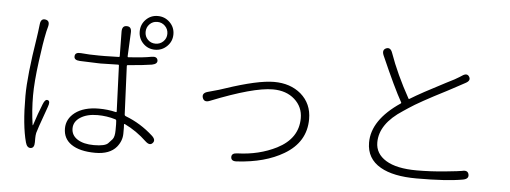

<svg xmlns="http://www.w3.org/2000/svg" viewBox="-54 -981 3108 1169"><g transform="rotate(5 1500.0 -396.0)"><path d="M166 38Q143 40 134 7Q106 -95 106 -275Q106 -398 144 -634Q147 -651 149 -669L155 -718Q159 -754 187 -749Q216 -744 207 -708Q203 -694 199 -677Q183 -602 169 -492Q152 -365 152 -282Q152 -190 165 -103Q166 -98 168 -103Q191 -175 215 -234Q228 -268 245 -261Q261 -255 248 -221L241 -201Q195 -74 191 -56Q188 -40 188 -24V1Q188 36 166 38ZM560 33Q464 33 412 -3Q363 -37 363 -99Q363 -157 413 -196Q467 -237 559 -237Q613 -237 663 -225Q668 -224 668 -229L657 -509Q657 -514 652 -514L565 -512Q546 -511 527 -512L417 -516Q381 -518 383 -542Q384 -567 420 -564Q472 -559 530 -559Q548 -559 566 -559L652 -561Q657 -561 657 -566L655 -716Q655 -753 684 -752Q714 -752 712 -715L705 -569Q705 -564 710 -564Q803 -570 848 -579Q883 -586 888 -562Q892 -539 857 -532Q808 -524 710 -516Q705 -516 705 -511L718 -216Q718 -208 726 -205Q818 -170 894 -101Q921 -76 903 -57Q886 -38 859 -63Q797 -122 724 -157Q719 -159 719 -154L720 -135Q720 -117 720 -99Q720 -54 689 -16Q648 33 560 33ZM547 -13Q616 -13 634 -33Q646 -46 658 -59Q671 -75 671 -115Q671 -133 671 -151L670 -171Q670 -179 663 -181Q611 -197 554 -197Q490 -197 449.5 -171Q409 -145 409 -103Q409 -61 446.5 -37Q484 -13 547 -13ZM867 -624Q824 -624 794.5 -654Q765 -684 765 -727Q765 -770 794.5 -800Q824 -830 867 -830Q910 -830 940.5 -800Q971 -770 971 -727Q971 -684 940.5 -654Q910 -624 867 -624ZM867 -661Q895 -661 914.5 -680Q934 -699 934 -727Q934 -755 914.5 -774.5Q895 -794 867 -794Q839 -794 820 -774.5Q801 -755 801 -727Q801 -699 820 -680Q839 -661 867 -661Z M1424 10Q1388 13 1387 -13Q1386 -38 1422 -39Q1554 -43 1661 -97Q1788 -162 1788 -286Q1788 -355 1737 -400.5Q1686 -446 1604 -446Q1485 -446 1227 -343Q1193 -329 1183 -358Q1174 -386 1209 -396L1277 -415Q1294 -420 1311 -426Q1508 -492 1607.5 -492Q1707 -492 1772 -437Q1839 -379 1839 -285Q1839 -144 1708 -67Q1595 0 1424 10Z M2522 18Q2379 18 2301 -27Q2215 -76 2215 -175Q2215 -313 2386 -428Q2391 -431 2388 -436Q2342 -517 2257 -711Q2243 -744 2269 -755Q2295 -765 2307 -731Q2352 -604 2431 -462Q2433 -458 2437 -461Q2505 -503 2651 -578L2700 -603Q2715 -611 2729 -620L2743 -629Q2773 -650 2787 -627Q2801 -604 2768 -587L2692 -546Q2676 -537 2660 -529Q2497 -446 2435 -404Q2420 -394 2405 -384Q2265 -294 2265 -180Q2265 -111 2330 -71Q2395 -31 2519 -31Q2604 -31 2693 -40Q2782 -49 2794 -52Q2829 -61 2835 -34Q2841 -7 2805 0Q2707 18 2522 18Z"/></g></svg>

Font: Resource Han Rounded CN Light
Style: Regular
Weight: 300
Designer: Cyano Hao (round all glyphs); Ryoko NISHIZUKA 西塚涼子 (kana, bopomofo & ideographs); Paul D. Hunt (Latin, Greek & Cyrillic)
Foundry: Cyano Hao
Version: 0.990